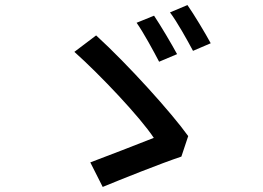

<svg xmlns="http://www.w3.org/2000/svg" viewBox="-20 -771 1040 759"><path d="M589 -709 520 -681C547 -643 587 -569 609 -527L680 -557C659 -596 614 -672 589 -709ZM721 -751 652 -722C680 -685 720 -613 743 -570L813 -600C792 -639 747 -714 721 -751ZM697 -152 724 -233C659 -324 487 -515 360 -631L274 -566C375 -476 534 -308 588 -226C532 -204 399 -152 337 -129L386 -32C456 -61 616 -125 697 -152Z"/></svg>

Font: Noto Sans CJK SC Medium
Style: Regular
Weight: 500
Designer: Ryoko NISHIZUKA 西塚涼子 (kana, bopomofo & ideographs); Paul D. Hunt (Latin, Greek & Cyrillic); Sandoll Communications 산돌커뮤니
Foundry: Adobe
Version: Version 2.004;hotconv 1.0.118;makeotfexe 2.5.65603